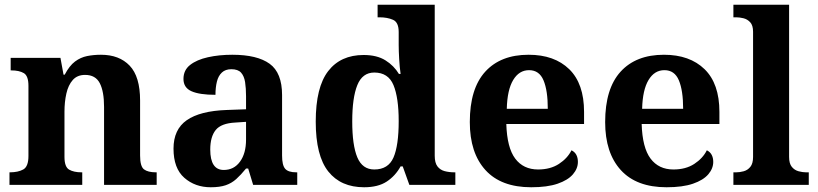

<svg xmlns="http://www.w3.org/2000/svg" viewBox="-20 -780 3449 810"><path d="M20 0V-53H22Q56 -53 78 -65Q100 -77 100 -122V-418Q100 -460 80.5 -471.5Q61 -483 28 -483H25V-536H235L248 -465H253Q273 -503 296.5 -520.5Q320 -538 347.5 -543.5Q375 -549 406 -549Q483 -549 527 -503Q571 -457 571 -356V-124Q571 -78 587.5 -65.5Q604 -53 638 -53H641V0H419V-329Q419 -394 401 -429Q383 -464 339 -464Q306 -464 287 -442.5Q268 -421 260 -385.5Q252 -350 252 -309V-118Q252 -76 271.5 -64.5Q291 -53 324 -53H327V0Z M869 10Q803 10 757.5 -30Q712 -70 712 -153Q712 -234 768 -273Q824 -312 936 -316L1018 -319V-374Q1018 -408 1014 -433.5Q1010 -459 997 -473.5Q984 -488 956 -488Q931 -488 916 -474Q901 -460 895 -435.5Q889 -411 889 -380Q822 -380 788 -395Q754 -410 754 -447Q754 -484 782 -506Q810 -528 857 -538.5Q904 -549 960 -549Q1065 -549 1117.5 -511Q1170 -473 1170 -379V-124Q1170 -83 1183 -68Q1196 -53 1230 -53H1234V0H1048L1027 -69H1018Q996 -42 976.5 -24.5Q957 -7 932 1.5Q907 10 869 10ZM924 -63Q967 -63 992.5 -98Q1018 -133 1018 -191V-266L973 -263Q913 -260 890 -231.5Q867 -203 867 -149Q867 -63 924 -63Z M1516 10Q1418 10 1365 -56.5Q1312 -123 1312 -267Q1312 -412 1364.5 -480Q1417 -548 1514 -548Q1570 -548 1606 -525.5Q1642 -503 1663 -468H1670Q1666 -496 1664 -531Q1662 -566 1662 -590V-645Q1662 -686 1638 -696.5Q1614 -707 1581 -707H1573V-760H1814V-123Q1814 -93 1825.5 -78Q1837 -63 1856 -58Q1875 -53 1897 -53H1901V0H1707L1679 -78H1670Q1648 -38 1611.5 -14Q1575 10 1516 10ZM1559 -65Q1618 -65 1640 -115.5Q1662 -166 1662 -269Q1662 -368 1640 -421Q1618 -474 1559 -474Q1509 -474 1487.5 -421Q1466 -368 1466 -268Q1466 -167 1487.5 -116Q1509 -65 1559 -65Z M2221 10Q2094 10 2028 -62.5Q1962 -135 1962 -265Q1962 -406 2027 -477.5Q2092 -549 2210 -549Q2319 -549 2381.5 -488Q2444 -427 2444 -308V-257H2116Q2119 -157 2153.5 -111Q2188 -65 2250 -65Q2302 -65 2338 -88.5Q2374 -112 2391 -146Q2405 -139 2411.5 -126.5Q2418 -114 2418 -97Q2418 -69 2397 -44.5Q2376 -20 2332.5 -5Q2289 10 2221 10ZM2291 -321Q2291 -398 2273 -441Q2255 -484 2212 -484Q2170 -484 2145 -442.5Q2120 -401 2118 -321Z M2792 10Q2665 10 2599 -62.5Q2533 -135 2533 -265Q2533 -406 2598 -477.5Q2663 -549 2781 -549Q2890 -549 2952.5 -488Q3015 -427 3015 -308V-257H2687Q2690 -157 2724.5 -111Q2759 -65 2821 -65Q2873 -65 2909 -88.5Q2945 -112 2962 -146Q2976 -139 2982.5 -126.5Q2989 -114 2989 -97Q2989 -69 2968 -44.5Q2947 -20 2903.5 -5Q2860 10 2792 10ZM2862 -321Q2862 -398 2844 -441Q2826 -484 2783 -484Q2741 -484 2716 -442.5Q2691 -401 2689 -321Z M3074 0V-53H3086Q3101 -53 3117.5 -57.5Q3134 -62 3145.5 -76Q3157 -90 3157 -118V-646Q3157 -673 3145 -686Q3133 -699 3116.5 -703Q3100 -707 3086 -707H3074V-760H3309V-118Q3309 -90 3320.5 -76Q3332 -62 3349 -57.5Q3366 -53 3380 -53H3392V0Z"/></svg>

Font: Noto Naskh Arabic
Style: Bold
Weight: 700
Designer: Monotype Design Team, David Williams, Mohamad Dakak and Nizar Qandah
Foundry: Monotype Imaging Inc.
Version: Version 2.016